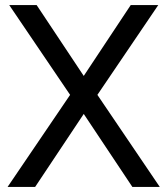

<svg xmlns="http://www.w3.org/2000/svg" viewBox="-20 -740 662 760"><path d="M10 0 257.5 -364.5 16.5 -720H125L311.5 -439.5L497.5 -720H606.5L365.5 -364.5L612.5 0H504L311.5 -289L119 0Z"/></svg>

Font: Cns Manrope Med
Style: Regular
Weight: 500
Designer: Mikhail Sharanda
Foundry: Mikhail Sharanda
Version: Version 4.504